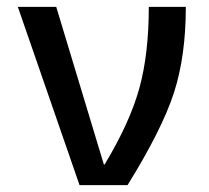

<svg xmlns="http://www.w3.org/2000/svg" viewBox="-20 -540 609 560"><path d="M285 -60Q359 -183 386.5 -283Q414 -383 414 -520H522Q522 -377 487.5 -270Q453 -163 352 0H212L32 -520H144L283 -60Z"/></svg>

Font: M PLUS 1p Medium
Style: Regular
Weight: 500
Version: Version 1.062